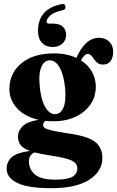

<svg xmlns="http://www.w3.org/2000/svg" viewBox="-20 -725 598 980"><path d="M321 -45Q422.5 -32 462.5 -3Q502.5 26 502.5 81.5Q502.5 149.5 435.5 192.5Q368.5 235.5 242.5 235.5Q121.5 235.5 67.8 208.5Q14 181.5 14 137Q14 99 41.2 76.2Q68.5 53.5 133 45.5Q98 32.5 85 15Q72 -2.5 71.5 -27.5Q72 -57 95.2 -80.5Q118.5 -104 177.5 -113.5Q106.5 -129.5 67.2 -172.2Q28 -215 28 -271Q28 -351 89 -401.8Q150 -452.5 256.5 -452.5Q289.5 -452.5 318 -446.5Q346.5 -440.5 370 -429.5Q391 -478 419.5 -505Q448 -532 486.5 -532Q517 -532 537.2 -512.8Q557.5 -493.5 557.5 -460.5Q557.5 -431 544.2 -413.2Q531 -395.5 506.5 -395.5Q488.5 -395.5 478 -403.8Q467.5 -412 460.5 -422.5Q453.5 -433 446.2 -441.2Q439 -449.5 428 -449.5Q410 -449.5 393.5 -416.5Q430.5 -393 449.8 -358Q469 -323 469 -283Q469 -231 441.2 -191.2Q413.5 -151.5 364.8 -128.8Q316 -106 253 -106Q232 -106 212 -108Q200 -99.5 200 -88Q200 -78 209.5 -71.5Q219 -65 245 -59Q271 -53 321 -45ZM232.5 -417Q204.5 -416 190.8 -382.8Q177 -349.5 182 -295.5Q187 -222 209.2 -181.5Q231.5 -141 262.5 -142.5Q290.5 -143.5 304 -176Q317.5 -208.5 313 -267Q307.5 -337 286 -377.5Q264.5 -418 232.5 -417ZM127.5 96.5Q127.5 140 158.8 166Q190 192 262.5 192Q323 192 348.8 177.5Q374.5 163 374.5 134Q374.5 108.5 345.8 94.5Q317 80.5 236 68.5Q188 61 157 53Q143 58 135.2 70.2Q127.5 82.5 127.5 96.5ZM251 -604.5Q285.5 -604.5 301.5 -588Q317.5 -571.5 317.5 -546.5Q317.5 -519.5 298.2 -502.2Q279 -485 249.5 -485Q215 -485 194.5 -506.2Q174 -527.5 174 -567.5Q174 -678.5 292 -703.5Q310.5 -709 314 -692.5Q317 -677.5 300.5 -673Q258 -664.5 238 -647.2Q218 -630 218 -615Q218 -604.5 229.5 -604.5Z"/></svg>

Font: Fraunces 144pt S050
Style: Bold
Weight: 700
Version: Version 1.000; ttfautohint (v1.8.3)